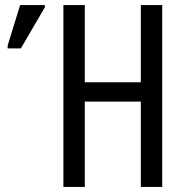

<svg xmlns="http://www.w3.org/2000/svg" viewBox="-20 -734 729 754"><path d="M617 0H533V-335H313V0H229V-714H313V-411H533V-714H617ZM10 -544V-555L59 -714H156V-705L62 -544Z"/></svg>

Font: Noto Sans ExtraCondensed
Style: Regular
Weight: 400
Width: 2
Designer: Monotype Design Team
Foundry: Monotype Imaging Inc.
Version: Version 2.013; ttfautohint (v1.8.4.7-5d5b)